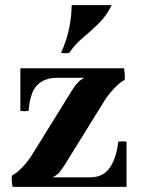

<svg xmlns="http://www.w3.org/2000/svg" viewBox="-20 -725 553 745"><path d="M184 -37 26 -44Q46 -53 69.5 -79Q93 -105 106 -127L261 -377Q270 -391 280.5 -403Q291 -415 307 -423L464 -415Q445 -406 421.5 -380.5Q398 -355 384 -332L229 -82Q220 -68 210.5 -56.5Q201 -45 184 -37ZM29 0Q24 -22 26 -44L184 -37H330Q381 -37 406.5 -75Q432 -113 439 -175Q455 -178 471 -175V0ZM59 -295V-460H461Q463 -450 464 -437.5Q465 -425 464 -415L307 -423H200Q154 -423 125.5 -396Q97 -369 91 -295Q75 -292 59 -295ZM413 -705Q393 -663 362 -633Q331 -603 300 -577Q269 -551 249 -520Q233 -517 217 -520Q240 -572 249 -618.5Q258 -665 258 -705Z"/></svg>

Font: Poltawski Nowy
Style: Bold
Weight: 700
Designer: Adam Pótawski, Mateusz Machalski, Borys Kosmynka, Ania Wieluska
Foundry: Capitalics.wtf
Version: Version 1.001;gftools[0.9.25]